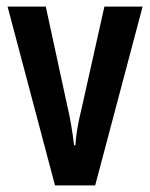

<svg xmlns="http://www.w3.org/2000/svg" viewBox="-20 -563 456 583"><path d="M147 0 3 -543H119L184 -243Q191 -214 196 -184Q201 -154 205 -122H209Q210 -143 214.5 -170.5Q219 -198 227 -230L297 -543H413L269 0Z"/></svg>

Font: Noto Sans Lao ExtraCondensed SemiBold
Style: Regular
Weight: 600
Width: 2
Designer: Monotype Design Team
Foundry: Monotype Imaging Inc.
Version: Version 2.003; ttfautohint (v1.8.4.7-5d5b)